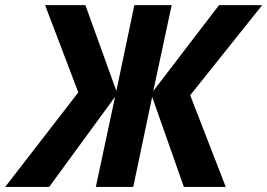

<svg xmlns="http://www.w3.org/2000/svg" viewBox="-78 -734 1049 754"><path d="M229.5 -371.1 99.1 -713.9H257.3L378.9 -377L449.7 -713.9H596.2L523.9 -376.5L782.2 -713.9H951.7L668.9 -359.9L808.6 0H644L519.5 -353.5L445.3 0H298.3L374 -354L115.2 0H-57.6Z"/></svg>

Font: Viking Open Sans
Style: Bold Italic
Weight: 700
Italic angle: -12°
Foundry: Ascender Corporation
Version: Version 2.000